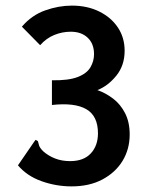

<svg xmlns="http://www.w3.org/2000/svg" viewBox="-20 -652 540 684"><path d="M235 12Q180 12 128 -6.5Q76 -25 44 -63L101 -146L107 -154L115 -149Q117 -141 119.5 -133Q122 -125 134 -113Q152 -97 176 -87.5Q200 -78 230 -78Q278 -78 303.5 -105.5Q329 -133 329 -177Q329 -239 287.5 -263Q246 -287 165 -278V-366Q224 -365 256.5 -377.5Q289 -390 302 -412Q315 -434 315 -459Q315 -496 292.5 -517.5Q270 -539 232 -539Q202 -539 173.5 -527.5Q145 -516 123 -491L58 -557Q93 -598 141 -615Q189 -632 236 -632Q291 -632 333.5 -611Q376 -590 400 -554Q424 -518 424 -471Q424 -419 394.5 -382.5Q365 -346 327 -331Q356 -321 382.5 -301Q409 -281 425.5 -249Q442 -217 442 -173Q442 -121 417 -79.5Q392 -38 345.5 -13Q299 12 235 12Z"/></svg>

Font: Ligconsolata
Style: Bold
Weight: 700
Monospace: yes
Designer: Raph Levien, Cyreal, Brenton Simpson
Foundry: Raph Levien, Cyreal, Google
Version: Version 3.001; ttfautohint (v1.8.2.53-6de2)